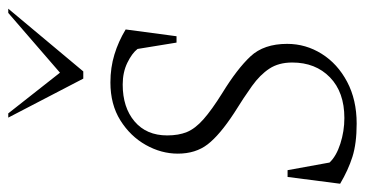

<svg xmlns="http://www.w3.org/2000/svg" viewBox="-224 -628 862 453"><g transform="rotate(-90 206.5 -401.0)"><path d="M142 10Q95 10 63.5 0Q32 -10 0 -29L16 -153H32L50 -54Q65 -38 94.5 -28.5Q124 -19 155 -19Q216 -19 251 -53Q286 -87 286 -142Q286 -174 271.5 -196Q257 -218 230.5 -237Q204 -256 167 -279Q115 -313 93 -341.5Q71 -370 71 -412Q71 -451 91.5 -487.5Q112 -524 149.5 -547.5Q187 -571 239 -571Q274 -571 305 -561.5Q336 -552 364 -535L348 -415H333L318 -507Q308 -520 285.5 -531Q263 -542 234 -542Q180 -542 147 -514Q114 -486 114 -437Q114 -410 122 -390.5Q130 -371 152 -351.5Q174 -332 214 -307Q271 -272 300.5 -240.5Q330 -209 330 -154Q330 -110 306.5 -72.5Q283 -35 240.5 -12.5Q198 10 142 10ZM248 -635 156 -812H166L262 -690L403 -812H413L265 -635Z"/></g></svg>

Font: Spectral SC ExtraLight
Style: Italic
Weight: 275
Italic angle: -10°
Designer: Jean-Baptiste Levee
Foundry: Production Type
Version: Version 2.001